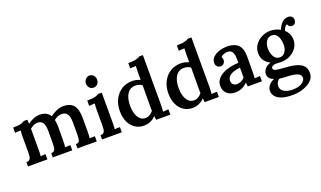

<svg xmlns="http://www.w3.org/2000/svg" viewBox="-95 -1351 3708 2219"><g transform="rotate(-20 1759.0 -242.0)"><path d="M42 0V-53Q71 -53 83 -66Q95 -79 98 -101.5Q101 -124 101 -153V-341Q101 -359 102 -379Q103 -399 105 -420Q89 -419 68.5 -418Q48 -417 35 -416V-481Q103 -481 134.5 -490.5Q166 -500 177 -510H219Q221 -500 221.5 -485.5Q222 -471 223 -459Q256 -485 295 -500.5Q334 -516 371 -516Q418 -516 449.5 -499Q481 -482 499 -450Q534 -479 578 -497.5Q622 -516 663 -516Q746 -516 787.5 -467.5Q829 -419 828 -303V-143Q828 -126 827 -104Q826 -82 824 -61Q839 -63 857.5 -63.5Q876 -64 888 -64V0H651V-53Q690 -53 697 -81Q704 -109 704 -153V-302Q704 -374 681 -405Q658 -436 616 -436Q588 -437 562.5 -426Q537 -415 518 -398Q527 -361 527 -310Q527 -268 527 -226.5Q527 -185 526 -143Q526 -126 525.5 -104Q525 -82 522 -61Q538 -63 556 -63.5Q574 -64 587 -64V0H347V-53Q374 -53 385.5 -66Q397 -79 400 -101.5Q403 -124 403 -153V-304Q403 -376 381.5 -406.5Q360 -437 318 -438Q291 -438 266.5 -426Q242 -414 224 -397Q224 -385 224 -372Q224 -359 224 -346V-143Q224 -126 223.5 -104Q223 -82 220 -61Q236 -63 252.5 -63.5Q269 -64 281 -64V0Z M953 -53Q982 -53 994 -66Q1006 -79 1009 -101.5Q1012 -124 1012 -153V-340Q1012 -357 1013 -377.5Q1014 -398 1016 -420Q1000 -419 979.5 -418Q959 -417 946 -416V-481Q1014 -481 1046.5 -490.5Q1079 -500 1090 -510H1135V-143Q1135 -126 1134.5 -104Q1134 -82 1131 -61Q1147 -63 1165 -63.5Q1183 -64 1196 -64V0H953ZM1068 -596Q1038 -596 1018.5 -617.5Q999 -639 999 -670Q999 -701 1019.5 -723Q1040 -745 1068 -745Q1097 -745 1116.5 -723Q1136 -701 1136 -670Q1136 -639 1117 -617.5Q1098 -596 1068 -596Z M1465 16Q1405 16 1358 -15Q1311 -46 1284.5 -103Q1258 -160 1258 -237Q1258 -318 1290 -381Q1322 -444 1378.5 -480Q1435 -516 1509 -516Q1538 -516 1563.5 -509.5Q1589 -503 1608 -495V-584Q1608 -599 1608.5 -621Q1609 -643 1611 -665Q1594 -663 1573.5 -662.5Q1553 -662 1540 -661V-726Q1609 -726 1641.5 -735.5Q1674 -745 1684 -755H1730V-143Q1730 -128 1729 -105.5Q1728 -83 1726 -61Q1764 -64 1793 -65V0H1619Q1617 -13 1615.5 -24.5Q1614 -36 1612 -48Q1581 -15 1543.5 0.5Q1506 16 1465 16ZM1512 -61Q1540 -61 1565.5 -76.5Q1591 -92 1608 -115Q1607 -129 1607 -143.5Q1607 -158 1607 -173L1608 -429Q1574 -454 1523 -454Q1476 -453 1446.5 -425Q1417 -397 1403.5 -350.5Q1390 -304 1391 -250Q1391 -201 1404 -158Q1417 -115 1443.5 -88Q1470 -61 1512 -61Z M2062 16Q2002 16 1955 -15Q1908 -46 1881.5 -103Q1855 -160 1855 -237Q1855 -318 1887 -381Q1919 -444 1975.5 -480Q2032 -516 2106 -516Q2135 -516 2160.5 -509.5Q2186 -503 2205 -495V-584Q2205 -599 2205.5 -621Q2206 -643 2208 -665Q2191 -663 2170.5 -662.5Q2150 -662 2137 -661V-726Q2206 -726 2238.5 -735.5Q2271 -745 2281 -755H2327V-143Q2327 -128 2326 -105.5Q2325 -83 2323 -61Q2361 -64 2390 -65V0H2216Q2214 -13 2212.5 -24.5Q2211 -36 2209 -48Q2178 -15 2140.5 0.5Q2103 16 2062 16ZM2109 -61Q2137 -61 2162.5 -76.5Q2188 -92 2205 -115Q2204 -129 2204 -143.5Q2204 -158 2204 -173L2205 -429Q2171 -454 2120 -454Q2073 -453 2043.5 -425Q2014 -397 2000.5 -350.5Q1987 -304 1988 -250Q1988 -201 2001 -158Q2014 -115 2040.5 -88Q2067 -61 2109 -61Z M2746 0Q2743 -15 2742.5 -25.5Q2742 -36 2741 -50Q2706 -15 2668 0.5Q2630 16 2589 16Q2521 16 2484.5 -21Q2448 -58 2448 -112Q2448 -159 2474 -193Q2500 -227 2542 -249Q2584 -271 2635 -281.5Q2686 -292 2736 -294V-349Q2736 -378 2729.5 -402.5Q2723 -427 2706 -441.5Q2689 -456 2656 -456Q2633 -455 2611 -446.5Q2589 -438 2576 -420Q2584 -411 2586 -400.5Q2588 -390 2588 -382Q2588 -364 2574 -345Q2560 -326 2529 -326Q2502 -327 2487.5 -345Q2473 -363 2473 -388Q2473 -426 2500.5 -454.5Q2528 -483 2575 -499.5Q2622 -516 2680 -516Q2766 -516 2812 -471Q2858 -426 2857 -327Q2857 -274 2856.5 -234.5Q2856 -195 2856 -143Q2856 -128 2855.5 -105.5Q2855 -83 2852 -61Q2890 -64 2919 -65V0ZM2735 -235Q2695 -232 2658 -220Q2621 -208 2597.5 -185Q2574 -162 2575 -128Q2576 -97 2595 -82.5Q2614 -68 2639 -68Q2667 -68 2691 -80Q2715 -92 2735 -112Q2735 -122 2735 -133Q2735 -144 2735 -155Q2735 -169 2735 -190Q2735 -211 2735 -235Z M3204 271Q3116 271 3064.5 252Q3013 233 2990.5 202.5Q2968 172 2968 139Q2968 103 2992 71.5Q3016 40 3062 22Q3024 11 3007 -11Q2990 -33 2990 -63Q2990 -92 3013.5 -123.5Q3037 -155 3088 -169Q3045 -188 3017.5 -225Q2990 -262 2989 -313Q2987 -373 3019 -419Q3051 -465 3101.5 -490.5Q3152 -516 3208 -516Q3236 -516 3270 -508Q3304 -500 3330 -483Q3346 -528 3378 -562Q3410 -596 3455 -596Q3486 -596 3502 -580Q3518 -564 3518 -537Q3518 -521 3506.5 -501.5Q3495 -482 3463 -482Q3447 -482 3433.5 -493Q3420 -504 3417 -520Q3399 -516 3386 -494.5Q3373 -473 3370 -455Q3397 -431 3412 -398.5Q3427 -366 3427 -329Q3427 -272 3395.5 -227.5Q3364 -183 3313.5 -158Q3263 -133 3205 -133Q3190 -133 3175 -134.5Q3160 -136 3143 -136Q3116 -136 3098 -125Q3080 -114 3083 -96Q3086 -76 3118.5 -69Q3151 -62 3221 -58Q3298 -54 3355 -39Q3412 -24 3443 8.5Q3474 41 3474 98Q3474 140 3450 172.5Q3426 205 3386.5 226.5Q3347 248 3299.5 259.5Q3252 271 3204 271ZM3209 -189Q3239 -189 3259.5 -206.5Q3280 -224 3290.5 -251.5Q3301 -279 3301 -310Q3301 -348 3291 -382.5Q3281 -417 3260 -438.5Q3239 -460 3207 -460Q3162 -460 3137.5 -422.5Q3113 -385 3113 -334Q3113 -275 3138 -232Q3163 -189 3209 -189ZM3223 212Q3298 212 3338.5 184Q3379 156 3379 123Q3379 84 3337.5 67.5Q3296 51 3219 48Q3195 47 3167.5 45.5Q3140 44 3117 40Q3098 54 3087.5 74.5Q3077 95 3077 117Q3075 160 3115 186Q3155 212 3223 212Z"/></g></svg>

Font: Lora SemiBold
Style: Regular
Weight: 600
Designer: Olga Karpushina, Alexei Vanyashin (Cyrillic)
Foundry: Cyreal
Version: Version 3.011; ttfautohint (v1.8.4.7-5d5b)